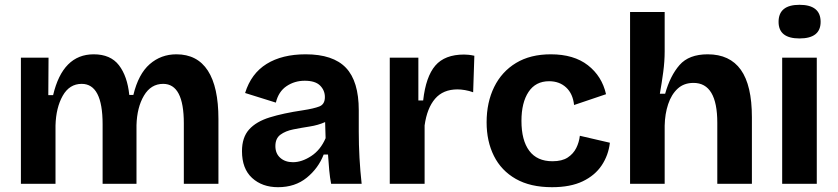

<svg xmlns="http://www.w3.org/2000/svg" viewBox="-20 -765 3486 799"><path d="M67 0V-525H182L181 -369H201Q241 -539 370 -539Q440 -539 475 -493.5Q510 -448 518 -370H535Q556 -457 603 -498Q650 -539 714 -539Q801 -539 845 -471Q889 -403 889 -270V0H745V-252Q745 -416 659 -416Q608 -416 579 -367Q550 -318 548 -244V0H407V-248Q407 -416 320 -416Q269 -416 241 -366.5Q213 -317 211 -243V0Z M1137 14Q1071 14 1029 -24.5Q987 -63 987 -136Q987 -193 1016.5 -226Q1046 -259 1102.5 -276.5Q1159 -294 1240 -306Q1286 -313 1309 -322Q1332 -331 1332 -361Q1332 -389 1312 -409Q1292 -429 1248 -429Q1206 -429 1172.5 -406.5Q1139 -384 1128 -338L1000 -378Q1025 -459 1089.5 -499Q1154 -539 1252 -539Q1366 -539 1419.5 -483Q1473 -427 1473 -306V-217Q1473 -108 1485 0H1358Q1353 -25 1350 -57Q1347 -89 1345 -122H1327Q1305 -65 1256.5 -25.5Q1208 14 1137 14ZM1199 -90Q1236 -90 1275 -115.5Q1314 -141 1335 -190L1333 -257Q1304 -244 1268.5 -238.5Q1233 -233 1200.5 -226.5Q1168 -220 1147 -204.5Q1126 -189 1126 -157Q1126 -126 1146.5 -108Q1167 -90 1199 -90Z M1602 0V-525H1721V-347H1741Q1752 -446 1791.5 -492Q1831 -538 1911 -538Q1920 -538 1930 -537Q1940 -536 1954 -533L1949 -381Q1933 -387 1915.5 -390Q1898 -393 1884 -393Q1824 -393 1790.5 -354Q1757 -315 1747 -243V0Z M2277 14Q2187 14 2126.5 -20.5Q2066 -55 2035.5 -116Q2005 -177 2005 -256Q2005 -339 2036.5 -403Q2068 -467 2127.5 -503Q2187 -539 2272 -539Q2368 -539 2426.5 -493.5Q2485 -448 2502 -373L2369 -328Q2364 -375 2336 -401Q2308 -427 2265 -427Q2209 -427 2179.5 -382.5Q2150 -338 2150 -262Q2150 -181 2182.5 -137.5Q2215 -94 2279 -94Q2319 -94 2342.5 -109.5Q2366 -125 2378 -149Q2390 -173 2393 -200L2518 -171Q2512 -119 2484 -77Q2456 -35 2405 -10.5Q2354 14 2277 14Z M2602 0V-715H2746V-551Q2746 -510 2740 -465Q2734 -420 2726 -375H2748Q2769 -450 2808 -494.5Q2847 -539 2925 -539Q3017 -539 3063 -474.5Q3109 -410 3109 -277V0H2965V-254Q2965 -420 2866 -420Q2826 -420 2800 -396Q2774 -372 2760.5 -331.5Q2747 -291 2746 -242V0Z M3235 0V-525H3379V0ZM3307 -605Q3220 -605 3220 -674Q3220 -745 3307 -745Q3395 -745 3395 -674Q3395 -605 3307 -605Z"/></svg>

Font: Bricolage Grotesque 12pt Bricolage Grotesque 10pt Regular
Style: Bold
Weight: 700
Designer: Mathieu Triay
Foundry: Atelier Triay
Version: Version 1.001; ttfautohint (v1.8.4.7-5d5b);gftools[0.9.33.de